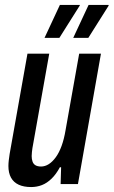

<svg xmlns="http://www.w3.org/2000/svg" viewBox="-20 -744 459 776"><path d="M106 12Q76 12 55.5 2.5Q35 -7 24.5 -26Q14 -45 14 -73Q14 -84 15.5 -96.5Q17 -109 19 -122L91 -527H179L111 -145Q110 -137 109 -129Q108 -121 108 -113Q108 -101 111.5 -91Q115 -81 123.5 -76Q132 -71 146 -71Q162 -71 177 -80.5Q192 -90 205.5 -108.5Q219 -127 229 -154.5Q239 -182 245 -218L300 -527H388L295 0H225L227 -68H222Q207 -40 188.5 -22Q170 -4 149.5 4Q129 12 106 12ZM160 -591 222 -724H303L302 -721L220 -591ZM276 -591 338 -724H419V-721L337 -591Z"/></svg>

Font: Archivo ExtraCondensed Medium
Style: Italic
Weight: 500
Width: 2
Italic angle: -10°
Designer: Hector Gatti
Foundry: Omnibus-Type
Version: Version 2.001